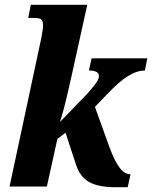

<svg xmlns="http://www.w3.org/2000/svg" viewBox="-20 -780 636 803"><path d="M463 3Q392 3 353 -18.5Q314 -40 297 -94L254 -225L220 -199L176 0H20L153 -622Q155 -636 157.5 -650Q160 -664 160 -673Q160 -694 151.5 -699.5Q143 -705 123 -705H98L109 -760H345L281 -470Q272 -429 265 -399Q258 -369 250.5 -339Q243 -309 231 -270L347 -390Q379 -427 386.5 -440Q394 -453 394 -462Q394 -485 352 -485L363 -536H596L586 -485Q552 -485 514.5 -461.5Q477 -438 427 -385L377 -333L439 -161Q457 -114 472 -90.5Q487 -67 500.5 -59Q514 -51 526 -51L514 3Z"/></svg>

Font: Noto Serif Condensed ExtraBold
Style: Italic
Weight: 800
Width: 3
Italic angle: -12°
Designer: Monotype Design Team
Foundry: Monotype Imaging Inc.
Version: Version 2.014; ttfautohint (v1.8.4.7-5d5b)